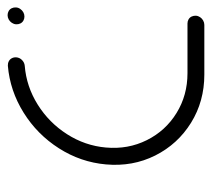

<svg xmlns="http://www.w3.org/2000/svg" viewBox="-46 -512 559 506"><g transform="rotate(-90 233.0 -259.5)"><path d="M52.2 -259.3Q58.1 -325.9 94.6 -383.1Q131.1 -440.4 188.7 -476.3Q246.3 -512.2 312.2 -517.8Q318.5 -518.1 323.9 -515.4Q329.3 -512.6 332 -507.4Q334.8 -502.2 334.4 -495.6Q333.7 -486.7 327.2 -480.4Q320.7 -474.1 312.2 -473.3Q257.4 -468.9 209.8 -439.1Q162.2 -409.3 131.9 -361.9Q101.5 -314.4 96.7 -259.3Q91.5 -201.1 116.1 -151.7Q140.7 -102.2 187.6 -73.3Q234.4 -44.4 292.6 -44.4H423.7Q429.6 -44.4 434.6 -41.5Q439.6 -38.5 442 -33.3Q444.4 -28.1 444.1 -22.2Q443.7 -16.3 440.2 -11.1Q436.7 -5.9 431.3 -3Q425.9 0 420 0H288.9Q218.5 0 162 -35Q105.6 -70 75.7 -129.4Q45.9 -188.9 52.2 -259.3ZM421.5 -496.3Q421.9 -502.2 425.4 -507.4Q428.9 -512.6 434.3 -515.6Q439.6 -518.5 445.6 -518.5Q451.5 -518.5 456.5 -515.6Q461.5 -512.6 463.9 -507.4Q466.3 -502.2 465.9 -496.3Q465.6 -490.4 462 -485.2Q458.5 -480 453.1 -477Q447.8 -474.1 441.9 -474.1Q435.9 -474.1 430.9 -477Q425.9 -480 423.5 -485.2Q421.1 -490.4 421.5 -496.3Z"/></g></svg>

Font: 26F Galaxy Sans Oblique
Style: Regular
Weight: 400
Italic angle: -5°
Designer: C₂₉H₂₅N₃O₅
Version: Version 1.200;FEAKit 1.0